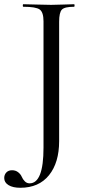

<svg xmlns="http://www.w3.org/2000/svg" viewBox="-68 -645 413 909"><path d="M283 -625Q285 -625 285 -619Q285 -613 283 -613Q238 -613 225 -599.5Q212 -586 212 -542V23Q212 125 164 184.5Q116 244 28 244Q-7 244 -27.5 231.5Q-48 219 -48 198Q-48 182 -38 171.5Q-28 161 -11 161Q6 161 18 170.5Q30 180 35 192Q40 204 49.5 213.5Q59 223 72 223Q138 223 138 54V-544Q138 -587 120 -600Q102 -613 42 -613Q40 -613 40 -619Q40 -625 42 -625Q60 -625 104 -623.5Q148 -622 174 -622Q197 -622 233.5 -623.5Q270 -625 283 -625Z"/></svg>

Font: Cormorant Garamond Book
Style: Regular
Weight: 500
Designer: Christian Thalmann (Catharsis Fonts)
Version: Version 1.000;PS 002.000;hotconv 1.0.88;makeotf.lib2.5.64775